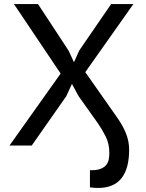

<svg xmlns="http://www.w3.org/2000/svg" viewBox="-20 -720 721 950"><path d="M521 37Q521 -9 503 -44.5Q485 -80 465 -109L369 -244L336 -305L308 -244L137 0H27L280 -356L49 -700H168L319 -470L346 -412L372 -470L530 -700H640L402 -363L553 -148Q587 -101 603 -61Q619 -21 619 21Q619 114 581 162Q543 210 465 210Q446 210 425 207V122Q456 123 474.5 116.5Q493 110 503.5 98.5Q514 87 517.5 71Q521 55 521 37Z"/></svg>

Font: PT Sans Caption
Style: Regular
Weight: 400
Designer: A.Korolkova, O.Umpeleva, V.Yefimov
Foundry: ParaType Ltd
Version: Version 2.004W OFL